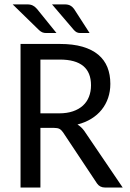

<svg xmlns="http://www.w3.org/2000/svg" viewBox="-20 -838 583 858"><path d="M36.6 0ZM160.6 -266.6V0H71.8V-641.6H247.6Q306.2 -641.6 348.9 -629.2Q391.6 -616.7 419.2 -593.5Q446.8 -570.3 460 -537.4Q473.1 -504.4 473.1 -463.4Q473.1 -429.7 463.1 -400.4Q453.1 -371.1 434.3 -347.7Q415.5 -324.2 388.2 -307.4Q360.8 -290.5 326.2 -281.7Q334.5 -276.4 341.8 -269.8Q349.1 -263.2 356 -253.9L528.3 0H449.2Q426.3 0 413.6 -18.1L261.7 -246.6Q254.4 -257.3 245.8 -262Q237.3 -266.6 220.2 -266.6ZM160.6 -331.5H244.1Q279.3 -331.5 305.9 -340.6Q332.5 -349.6 350.6 -366.2Q368.7 -382.8 377.7 -406Q386.7 -429.2 386.7 -457Q386.7 -571.8 247.6 -571.8H160.6ZM269 -818.4Q284.7 -818.4 294.4 -813Q304.2 -807.6 311 -797.9L380.4 -690.4H339.4Q329.6 -690.4 323.2 -693.6Q316.9 -696.8 310.5 -703.6L212.4 -818.4ZM101.6 -818.4Q117.2 -818.4 127.2 -813Q137.2 -807.6 145.5 -797.9L232.4 -690.4H186.5Q176.3 -690.4 168.9 -693.6Q161.6 -696.8 154.3 -703.6L36.6 -818.4Z"/></svg>

Font: Carlito
Style: Regular
Weight: 400
Designer: Lukasz Dziedzic
Foundry: tyPoland Lukasz Dziedzic
Version: Version 1.103; Beta1; all basic design good, some composites